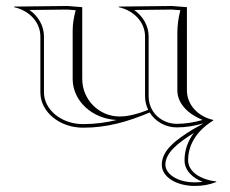

<svg xmlns="http://www.w3.org/2000/svg" viewBox="-20 -422 770 642"><path d="M628.1 22.6C608.6 48.7 597 79.7 597 113.7C597 148.9 625.1 173.6 657.6 186.1C649.1 187.2 640.4 187.7 631 187.7C572.2 187.7 533 159.1 533 128.7C533 88.7 574.9 56 628.1 22.6ZM693 -21C642 -32.2 605 -71.8 605 -120V-398L555 -402L377 -400V-398C427.9 -386.8 465 -347.8 465 -300V-100C465 -83.8 468.8 -68.5 475.5 -54.8C444.9 -42.6 411.1 -32.5 379.9 -32.5C311 -32.5 255 -88.7 255 -158V-398L205 -402L27 -400V-398C77.9 -386.8 115 -347.8 115 -300V-113C115 -47.9 179.1 5 258 5C338.4 5 406.5 -14.9 480.5 -45.8C499.1 -16 532.7 4 571 4C601.9 4 630 -1 658 -9V-8L623 11.7C570.2 44.7 521 79.6 521 128.7C521 170.1 570.3 199.7 631 199.7C656.9 199.7 679 196.1 703 186.7V184.7C650.8 178.8 609 152.4 609 113.7C609 57.8 642.4 11.9 693 -19ZM571 -8C521.5 -8 477 -45.5 477 -100V-300C477 -336.8 457 -368.7 428.6 -388.6L554.6 -390L583 -387.9C576.3 -361.1 573 -337.7 573 -310V-120C573 -75.4 609.4 -40.3 657.5 -20.9C627.7 -12.7 601.8 -8 571 -8ZM370.2 -20.8C334.2 -12 297.5 -7 258 -7C183.7 -7 127 -56.4 127 -113V-300C127 -336.8 107 -368.7 78.6 -388.6L204.6 -390L233 -387.9C227.1 -364.4 223 -344.1 223 -320V-158C223 -84.5 288 -24.8 370.2 -20.8Z"/></svg>

Font: Sortefax
Style: Medium
Weight: 500
Designer: gluk
Foundry: gluk
Version: Version 0.261